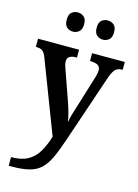

<svg xmlns="http://www.w3.org/2000/svg" viewBox="-143 -825 820 1139"><g transform="rotate(15 267.0 -255.5)"><path d="M28 184Q92 184 131.5 161.5Q171 139 195 98Q219 57 235 3L66 -438Q55 -467 41.5 -476.5Q28 -486 5 -486H1V-536H253V-488H250Q194 -488 194 -450Q194 -440 197 -428Q200 -416 205 -403L266 -230Q294 -151 300 -103Q304 -128 312 -155Q320 -182 327 -203L387 -398Q391 -409 394 -423.5Q397 -438 397 -448Q397 -470 381.5 -478.5Q366 -487 336 -488H333V-536H534V-488H531Q504 -488 489 -473Q474 -458 459 -414L319 -1Q295 71 273 117.5Q251 164 222.5 190Q194 216 151.5 226.5Q109 237 42 237H28ZM374 -630Q352 -630 336 -643.5Q320 -657 320 -689Q320 -722 336 -735Q352 -748 374 -748Q394 -748 410.5 -735Q427 -722 427 -689Q427 -657 410.5 -643.5Q394 -630 374 -630ZM189 -630Q168 -630 152 -643.5Q136 -657 136 -689Q136 -722 152 -735Q168 -748 189 -748Q210 -748 226.5 -735Q243 -722 243 -689Q243 -657 226.5 -643.5Q210 -630 189 -630Z"/></g></svg>

Font: Noto Serif Tamil SemiCondensed SemiBold
Style: Italic
Weight: 600
Width: 4
Italic angle: -12°
Designer: Indian Type Foundry, Tom Grace, and the Monotype Design Team
Foundry: Monotype Imaging Inc.
Version: Version 2.003; ttfautohint (v1.8.4.7-5d5b)